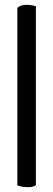

<svg xmlns="http://www.w3.org/2000/svg" viewBox="-20 -727 219 797"><path d="M52 -694Q65 -707 90 -707Q104 -707 118 -704Q133 -700 129 -700V41Q120 50 96 50Q77 50 63 46Q51 43 52 42Z"/></svg>

Font: Bubblegum Sans
Style: Regular
Weight: 400
Designer: Angel Koziupa and Alejandro Paul
Foundry: Angel Koziupa and Alejandro Paul
Version: Version 1.001